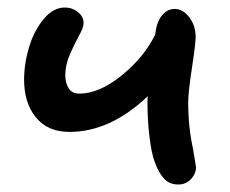

<svg xmlns="http://www.w3.org/2000/svg" viewBox="-20 -529 618 517"><path d="M167 -173.8Q108.4 -173.8 76.7 -212.9Q44.9 -252 44.9 -314Q44.9 -357.9 58.3 -402.3Q71.8 -446.8 97.7 -477.8Q123.5 -508.8 154.8 -508.8Q174.3 -508.8 189.7 -496.6Q205.1 -484.4 205.1 -466.8Q205.1 -455.1 192.9 -433.1Q180.7 -411.1 168.2 -382.6Q155.8 -354 155.8 -326.2Q155.8 -305.7 164.8 -291.3Q173.8 -276.9 193.8 -276.9Q247.1 -276.9 307.6 -325.9Q368.2 -375 397.9 -436Q401.4 -468.8 415.5 -486.8Q429.7 -504.9 451.2 -504.9Q472.2 -504.9 489.5 -482.7Q506.8 -460.4 506.8 -429.2Q506.8 -411.6 496.8 -345.9Q486.8 -280.3 486.8 -253.9Q486.8 -186.5 500 -127Q507.8 -81.1 507.8 -79.1Q507.8 -61 494.1 -46.6Q480.5 -32.2 460 -32.2Q436.5 -32.2 421.9 -47.9Q407.2 -63.5 397 -91.8Q387.7 -116.2 382.3 -162.1Q377 -208 377 -253.9Q377 -264.2 377.9 -270Q276.9 -173.8 167 -173.8Z"/></svg>

Font: Shantell Sans Irregular Bouncy
Style: Regular
Weight: 500
Designer: Stephen Nixon, Anya Danilova, Shantell Martin
Foundry: Arrow Type
Version: Version 1.006;[9816181b4]